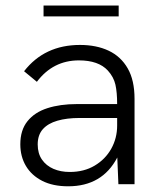

<svg xmlns="http://www.w3.org/2000/svg" viewBox="-20 -662 574 690"><path d="M225 7.5Q170 7.5 131.8 -12Q93.5 -31.5 73.2 -65.5Q53 -99.5 53 -143.5Q53 -194.5 78.8 -226.5Q104.5 -258.5 150.2 -273.2Q196 -288 256.5 -288H401Q401 -330 394.8 -357.8Q388.5 -385.5 367.5 -408.5Q334 -445 263.5 -445Q170.5 -445 112.5 -368L66.5 -406Q140 -500.5 267.5 -500.5Q326.5 -500.5 370.5 -479.8Q414.5 -459 439 -416.2Q463.5 -373.5 463.5 -307V0H405.5L401.5 -96Q347.5 7.5 225 7.5ZM230.5 -44Q282 -44 320.2 -66.8Q358.5 -89.5 379.8 -127.5Q401 -165.5 401 -211V-238H265Q220 -238 186.2 -228.2Q152.5 -218.5 134 -197.8Q115.5 -177 115.5 -143Q115.5 -110.5 130.8 -88.5Q146 -66.5 172 -55.2Q198 -44 230.5 -44ZM406.5 -603H136.5V-642H406.5Z"/></svg>

Font: Acari Sans Neue
Style: Regular
Weight: 400
Designer: Alfredo Marco Pradil (font), Cristiano Sobral (main changes)
Foundry: Hanken Design Co. (font), Cristiano Sobral (main changes)
Version: Version 2.459;March 19, 2022;FontCreator 14.0.0.2808 64-bit;